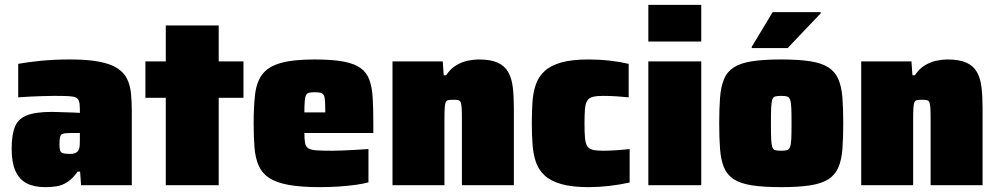

<svg xmlns="http://www.w3.org/2000/svg" viewBox="-20 -763 4112 791"><path d="M166 8Q120 8 89.5 -8Q59 -24 43.5 -59Q28 -94 28 -149Q28 -206 41 -239.5Q54 -273 90 -287.5Q126 -302 193 -302Q201 -302 214.5 -301.5Q228 -301 245 -300.5Q262 -300 278.5 -299.5Q295 -299 309 -298V-315Q309 -335 305.5 -346Q302 -357 292 -361.5Q282 -366 260.5 -367Q239 -368 203 -368Q179 -368 153.5 -367Q128 -366 103 -365Q78 -364 55 -362V-500Q93 -507 147.5 -512.5Q202 -518 269 -518Q341 -518 388 -509Q435 -500 462.5 -482.5Q490 -465 503 -439Q516 -413 519.5 -379Q523 -345 523 -302V0H314L310 -56H300Q279 -27 257.5 -13Q236 1 213.5 4.5Q191 8 166 8ZM267 -129Q279 -129 286 -131Q293 -133 298 -137.5Q303 -142 305 -148Q308 -155 308.5 -165Q309 -175 309 -188V-215H269Q249 -215 239.5 -212Q230 -209 227.5 -199Q225 -189 225 -168Q225 -154 227 -145Q229 -136 238 -132.5Q247 -129 267 -129Z M663 0V-360H579V-510H663V-658H881V-510H983V-360H881V0Z M1298 8Q1219 8 1168 -1.5Q1117 -11 1088 -30.5Q1059 -50 1045.5 -81Q1032 -112 1028.5 -155Q1025 -198 1025 -254Q1025 -325 1031 -375Q1037 -425 1060.5 -456.5Q1084 -488 1135 -503Q1186 -518 1276 -518Q1349 -518 1394.5 -509.5Q1440 -501 1465.5 -482.5Q1491 -464 1502 -433.5Q1513 -403 1515.5 -358.5Q1518 -314 1518 -254V-215H1234Q1234 -188 1237 -173Q1240 -158 1251 -151.5Q1262 -145 1285.5 -143.5Q1309 -142 1349 -142Q1366 -142 1390 -143Q1414 -144 1442.5 -145.5Q1471 -147 1498 -149V-12Q1478 -6 1445.5 -1.5Q1413 3 1374.5 5.5Q1336 8 1298 8ZM1320 -284V-300Q1320 -330 1319 -347Q1318 -364 1313.5 -371.5Q1309 -379 1300 -381Q1291 -383 1276 -383Q1262 -383 1253.5 -381Q1245 -379 1241 -371.5Q1237 -364 1235.5 -347Q1234 -330 1234 -300H1336Z M1597 0V-510H1804L1808 -453H1818Q1836 -480 1859.5 -494Q1883 -508 1907.5 -513Q1932 -518 1952 -518Q2001 -518 2030 -505Q2059 -492 2073.5 -466.5Q2088 -441 2092.5 -404Q2097 -367 2097 -319V0H1883V-269Q1883 -300 1882 -317Q1881 -334 1878 -341.5Q1875 -349 1867.5 -350.5Q1860 -352 1848 -352Q1835 -352 1827 -350.5Q1819 -349 1816 -341.5Q1813 -334 1812 -317Q1811 -300 1811 -269V0Z M2405 8Q2337 8 2293 -4.5Q2249 -17 2224 -40Q2199 -63 2188 -95Q2177 -127 2174 -167.5Q2171 -208 2171 -254Q2171 -300 2173.5 -340.5Q2176 -381 2187 -413.5Q2198 -446 2223 -469.5Q2248 -493 2292 -505.5Q2336 -518 2405 -518Q2449 -518 2490 -513.5Q2531 -509 2570 -500V-362Q2552 -364 2522 -366Q2492 -368 2465 -368Q2438 -368 2422.5 -364Q2407 -360 2399.5 -348.5Q2392 -337 2390 -314.5Q2388 -292 2388 -255Q2388 -218 2390 -195.5Q2392 -173 2399 -161.5Q2406 -150 2421.5 -146Q2437 -142 2465 -142Q2488 -142 2518.5 -144Q2549 -146 2574 -149V-11Q2533 -2 2489.5 3Q2446 8 2405 8Z M2651 -592V-743H2869V-592ZM2651 0V-510H2869V0Z M3198 8Q3125 8 3077.5 0.5Q3030 -7 3002.5 -25Q2975 -43 2962.5 -73.5Q2950 -104 2946.5 -148.5Q2943 -193 2943 -255Q2943 -317 2946.5 -361.5Q2950 -406 2962.5 -436.5Q2975 -467 3002.5 -485Q3030 -503 3077.5 -510.5Q3125 -518 3198 -518Q3271 -518 3318.5 -510.5Q3366 -503 3393.5 -485Q3421 -467 3434 -436.5Q3447 -406 3450.5 -361.5Q3454 -317 3454 -255Q3454 -193 3450.5 -148.5Q3447 -104 3434 -73.5Q3421 -43 3393.5 -25Q3366 -7 3318.5 0.5Q3271 8 3198 8ZM3198 -142Q3214 -142 3222.5 -144.5Q3231 -147 3235 -158Q3239 -169 3240 -192Q3241 -215 3241 -255Q3241 -296 3240 -318.5Q3239 -341 3235 -352Q3231 -363 3222.5 -365.5Q3214 -368 3198 -368Q3182 -368 3173.5 -365.5Q3165 -363 3161.5 -352Q3158 -341 3157 -318.5Q3156 -296 3156 -255Q3156 -215 3157 -192Q3158 -169 3161.5 -158Q3165 -147 3173.5 -144.5Q3182 -142 3198 -142ZM3077 -565V-570L3163 -713H3361V-708L3225 -565Z M3528 0V-510H3735L3739 -453H3749Q3767 -480 3790.5 -494Q3814 -508 3838.5 -513Q3863 -518 3883 -518Q3932 -518 3961 -505Q3990 -492 4004.5 -466.5Q4019 -441 4023.5 -404Q4028 -367 4028 -319V0H3814V-269Q3814 -300 3813 -317Q3812 -334 3809 -341.5Q3806 -349 3798.5 -350.5Q3791 -352 3779 -352Q3766 -352 3758 -350.5Q3750 -349 3747 -341.5Q3744 -334 3743 -317Q3742 -300 3742 -269V0Z"/></svg>

Font: Saira Thin Black
Style: Regular
Weight: 900
Version: Version 1.101